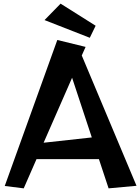

<svg xmlns="http://www.w3.org/2000/svg" viewBox="-20 -1019 768 1052"><path d="M224 -909 312 -999 504 -878 472 -812ZM575 13 522 -147H180L110 13L6 0L294 -800L449 -762L428 -715L728 -1ZM375 -593 219 -237 483 -266Z"/></svg>

Font: RocknRoll One
Style: Regular
Weight: 400
Designer: Fontworks Inc.
Foundry: Fontworks Inc.
Version: Version 1.100